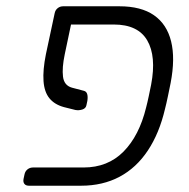

<svg xmlns="http://www.w3.org/2000/svg" viewBox="-20 -591 603 611"><path d="M206 -513 186 -418Q177 -375 180.5 -347Q184 -319 209 -312L247 -302Q255 -300 257.5 -291.5Q260 -283 258 -270L255 -256Q253 -246 242 -242.5Q231 -239 220 -241L184 -250Q154 -258 137.5 -278Q121 -298 118.5 -333Q116 -368 126 -418L154 -549Q156 -559 163.5 -565Q171 -571 181 -571H360Q429 -571 470 -542.5Q511 -514 524.5 -459.5Q538 -405 523 -327Q520 -312 514.5 -285.5Q509 -259 505 -244Q487 -167 450.5 -112Q414 -57 360.5 -28.5Q307 0 238 0H72Q62 0 57.5 -6Q53 -12 55 -22L58 -36Q60 -46 67.5 -52Q75 -58 85 -58H246Q323 -58 373 -108.5Q423 -159 445 -249Q449 -264 453.5 -285.5Q458 -307 461 -322Q478 -412 448.5 -462.5Q419 -513 342 -513Z"/></svg>

Font: Rubik Light
Style: Italic
Weight: 300
Italic angle: -12°
Designer: Hubert and Fischer
Foundry: Hubert and Fischer
Version: Version 2.300;gftools[0.9.30]